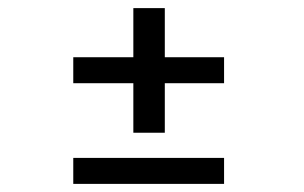

<svg xmlns="http://www.w3.org/2000/svg" viewBox="-20 -546 750 473"><path d="M308.5 -219V-341H160.5V-405H308.5V-526H386V-405H532V-341H386V-219ZM160.5 -157H532V-93H160.5Z"/></svg>

Font: League Mono
Style: Regular
Weight: 400
Width: 6
Designer: Tyler Finck
Foundry: The League of Moveable Type / Tyler Finck
Version: Version 2.300;RELEASE